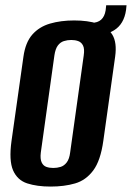

<svg xmlns="http://www.w3.org/2000/svg" viewBox="-20 -675 486 707"><path d="M166.3 12Q116.4 12 80.3 0.3Q44.1 -11.5 28.2 -47.6Q12.4 -83.8 22.4 -156.1L66.3 -466.3Q73.6 -518.8 99 -547.7Q124.4 -576.5 164.1 -588.1Q203.7 -599.7 253 -599.7Q303.2 -599.7 339.5 -588Q375.8 -576.2 393.6 -547.4Q411.3 -518.5 404 -466.3L360.5 -156.8Q350.4 -83.5 323.3 -47.3Q296.2 -11.1 256.5 0.4Q216.9 12 166.3 12ZM176.1 -56.5Q190.4 -56.5 203.4 -60.5Q216.4 -64.6 225.9 -77.2Q235.4 -89.8 238.3 -113.5L288.3 -470.8Q291.9 -495.2 285.7 -507.4Q279.5 -519.6 267.9 -523.7Q256.4 -527.8 242.5 -527.8Q228.2 -527.8 215.2 -523.7Q202.2 -519.6 193 -507.4Q183.9 -495.2 180.3 -470.8L130.3 -113.5Q127.4 -89.8 133.3 -77.2Q139.1 -64.6 150.7 -60.5Q162.2 -56.5 176.1 -56.5ZM294.8 -540.6 300.3 -591H317.5Q361.6 -591 369 -637L371 -655.5H445.9L444.2 -638.6Q436.8 -585.8 399.3 -563Q361.8 -540.3 294.8 -540.6Z"/></svg>

Font: Alumni Sans Thin
Style: Italic
Weight: 100
Italic angle: -8°
Designer: Robert E. Leuschke
Foundry: Robert E. Leuschke
Version: Version 1.016